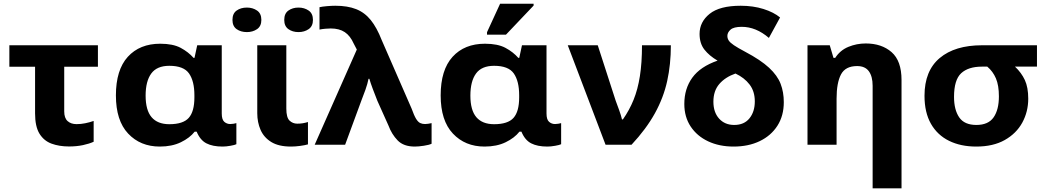

<svg xmlns="http://www.w3.org/2000/svg" viewBox="-20 -778 5642 1032"><path d="M351.1 9.3Q298.3 9.3 257.1 -5.9Q215.8 -21 192.1 -59.6Q168.5 -98.1 168.5 -168.9V-419.4H30.3V-534.7H506.3V-419.4H325.2V-179.2Q325.2 -143.6 343.3 -127.2Q361.3 -110.8 391.6 -110.8Q415 -110.8 438 -115.5Q460.9 -120.1 483.4 -127.9V-16.1Q460.4 -5.4 426 2Q391.6 9.3 351.1 9.3Z M838.9 9.8Q734.4 9.8 668.7 -60.1Q603 -129.9 603 -265.1Q603 -402.3 667 -472.7Q731 -543 841.3 -543Q909.7 -543 951.2 -520.8Q992.7 -498.5 1020.5 -466.8H1025.4L1040 -534.7H1171.9V-168Q1171.9 -135.3 1185.5 -123.3Q1199.2 -111.3 1217.8 -111.3Q1225.6 -111.3 1235.8 -113Q1246.1 -114.7 1250.5 -116.2V-2.9Q1242.2 1.5 1218.5 5.6Q1194.8 9.8 1176.3 9.8Q1123 9.8 1089.4 -7.6Q1055.7 -24.9 1037.1 -70.3H1026.4Q1000 -36.6 952.1 -13.4Q904.3 9.8 838.9 9.8ZM890.1 -110.4Q964.4 -110.4 994.6 -144.5Q1024.9 -178.7 1024.9 -254.4V-266.1Q1024.9 -341.8 996.1 -383.1Q967.3 -424.3 890.1 -424.3Q823.2 -424.3 793 -382.8Q762.7 -341.3 762.7 -264.2Q762.7 -185.5 794.9 -147.9Q827.1 -110.4 890.1 -110.4Z M1543.9 9.8Q1478 9.8 1438.2 -14.6Q1398.4 -39.1 1380.6 -79.8Q1362.8 -120.6 1362.8 -169.4V-534.7H1519V-194.3Q1519 -146 1536.4 -129.6Q1553.7 -113.3 1577.6 -113.3Q1594.2 -113.3 1607.4 -115.5Q1620.6 -117.7 1635.3 -122.1V-2Q1618.2 2.9 1592.5 6.3Q1566.9 9.8 1543.9 9.8ZM1229.5 -670.9Q1229.5 -705.6 1252 -721.4Q1274.4 -737.3 1307.1 -737.3Q1338.4 -737.3 1361.6 -721.4Q1384.8 -705.6 1384.8 -670.9Q1384.8 -637.2 1361.6 -621.3Q1338.4 -605.5 1307.1 -605.5Q1274.4 -605.5 1252 -621.3Q1229.5 -637.2 1229.5 -670.9ZM1507.8 -670.9Q1507.8 -705.6 1530.3 -721.4Q1552.7 -737.3 1584.5 -737.3Q1615.7 -737.3 1638.9 -721.4Q1662.1 -705.6 1662.1 -670.9Q1662.1 -637.2 1638.9 -621.3Q1615.7 -605.5 1584.5 -605.5Q1552.7 -605.5 1530.3 -621.3Q1507.8 -637.2 1507.8 -670.9Z M2209.5 9.8Q2149.4 9.8 2117.4 -23.2Q2085.4 -56.2 2067.9 -103.5L2008.3 -236.3Q1995.6 -268.1 1983.4 -300.8Q1971.2 -333.5 1965.3 -354.5H1960.9Q1955.6 -327.6 1944.1 -295.2Q1932.6 -262.7 1922.9 -238.8L1835 0H1671.4L1897.9 -511.7L1881.3 -543.5Q1862.8 -585.4 1833.3 -605.2Q1803.7 -625 1757.8 -625Q1745.1 -625 1728.5 -623.5Q1711.9 -622.1 1697.3 -619.1V-739.3Q1711.9 -742.7 1737.5 -744.9Q1763.2 -747.1 1782.2 -747.1Q1848.1 -747.1 1894 -729Q1939.9 -710.9 1972.7 -670.4Q2005.4 -629.9 2031.7 -562.5L2192.4 -194.3Q2205.6 -157.2 2216.3 -139.6Q2227.1 -122.1 2238.5 -116.7Q2250 -111.3 2264.6 -111.3Q2272.9 -111.3 2281.7 -112.8Q2290.5 -114.3 2299.8 -116.2V-5.4Q2287.1 1 2258.3 5.4Q2229.5 9.8 2209.5 9.8Z M2584.5 9.8Q2480 9.8 2414.3 -60.1Q2348.6 -129.9 2348.6 -265.1Q2348.6 -402.3 2412.6 -472.7Q2476.6 -543 2586.9 -543Q2655.3 -543 2696.8 -520.8Q2738.3 -498.5 2766.1 -466.8H2771L2785.6 -534.7H2917.5V-168Q2917.5 -135.3 2931.2 -123.3Q2944.8 -111.3 2963.4 -111.3Q2971.2 -111.3 2981.4 -113Q2991.7 -114.7 2996.1 -116.2V-2.9Q2987.8 1.5 2964.1 5.6Q2940.4 9.8 2921.9 9.8Q2868.7 9.8 2835 -7.6Q2801.3 -24.9 2782.7 -70.3H2772Q2745.6 -36.6 2697.8 -13.4Q2649.9 9.8 2584.5 9.8ZM2635.7 -110.4Q2710 -110.4 2740.2 -144.5Q2770.5 -178.7 2770.5 -254.4V-266.1Q2770.5 -341.8 2741.7 -383.1Q2712.9 -424.3 2635.7 -424.3Q2568.8 -424.3 2538.6 -382.8Q2508.3 -341.3 2508.3 -264.2Q2508.3 -185.5 2540.5 -147.9Q2572.8 -110.4 2635.7 -110.4ZM2699.7 -591.8H2597.7V-605L2668 -757.8H2848.1V-748Z M3374.5 0H3234.9L3031.7 -534.7H3192.9L3289.1 -237.3Q3296.9 -216.8 3307.6 -187Q3318.4 -157.2 3323.2 -136.2H3328.1Q3362.8 -185.5 3385.5 -241.5Q3408.2 -297.4 3419.4 -368.7Q3430.7 -439.9 3430.7 -534.7H3585.9Q3585.9 -432.6 3566.2 -342.8Q3546.4 -252.9 3500 -168.9Q3453.6 -85 3374.5 0Z M3923.3 9.8Q3846.2 9.8 3786.4 -18.3Q3726.6 -46.4 3692.4 -97.9Q3658.2 -149.4 3658.2 -219.2Q3658.2 -301.3 3701.2 -360.6Q3744.1 -419.9 3836.9 -452.1Q3792.5 -478 3766.4 -511.2Q3740.2 -544.4 3740.2 -595.7Q3740.2 -660.2 3794.2 -703.6Q3848.1 -747.1 3961.4 -747.1Q4028.3 -747.1 4083.5 -729.7Q4138.7 -712.4 4172.9 -684.1L4112.8 -574.2Q4043.5 -633.8 3966.8 -633.8Q3923.8 -633.8 3906.7 -618.7Q3889.6 -603.5 3889.6 -585Q3889.6 -571.3 3897 -560.1Q3904.3 -548.8 3924.8 -534.9Q3945.3 -521 3984.9 -500Q4068.8 -455.6 4113.8 -413.8Q4158.7 -372.1 4175.8 -327.4Q4192.9 -282.7 4192.9 -229Q4192.9 -155.8 4158.7 -102.3Q4124.5 -48.8 4063.7 -19.5Q4002.9 9.8 3923.3 9.8ZM3926.3 -106.4Q3980 -106.4 4008.5 -142.1Q4037.1 -177.7 4037.1 -232.9Q4037.1 -287.1 4009 -323.7Q3981 -360.4 3933.1 -382.8Q3877.9 -363.3 3846.2 -326.4Q3814.5 -289.6 3814.5 -231.4Q3814.5 -174.3 3845.2 -140.4Q3876 -106.4 3926.3 -106.4Z M4825.7 234.4H4670.4V-316.9Q4670.4 -367.2 4650.1 -395Q4629.9 -422.9 4586.9 -422.9Q4523.9 -422.9 4500.2 -377.7Q4476.6 -332.5 4476.6 -248V0H4320.3V-534.7H4439.9L4460 -466.8H4469.2Q4495.6 -507.8 4540 -526.1Q4584.5 -544.4 4633.3 -544.4Q4718.8 -544.4 4772.2 -497.8Q4825.7 -451.2 4825.7 -348.1Z M5227.1 9.8Q5144 9.8 5081.3 -21Q5018.6 -51.8 4983.9 -112.5Q4949.2 -173.3 4949.2 -263.2Q4949.2 -397.5 5031 -466.1Q5112.8 -534.7 5258.3 -534.7H5553.7V-419.9H5435.5Q5470.2 -387.2 5488.5 -347.9Q5506.8 -308.6 5506.8 -247.6Q5506.8 -177.7 5474.9 -119.1Q5442.9 -60.5 5380.6 -25.4Q5318.4 9.8 5227.1 9.8ZM5228 -106.4Q5292.5 -106.4 5320.8 -147.5Q5349.1 -188.5 5349.1 -259.8Q5349.1 -319.3 5333 -356.9Q5316.9 -394.5 5286.6 -419.9H5258.3Q5184.6 -419.9 5146.2 -384.3Q5107.9 -348.6 5107.9 -257.3Q5107.9 -188 5135.7 -147.2Q5163.6 -106.4 5228 -106.4Z"/></svg>

Font: Lunasima
Style: Bold
Weight: 700
Designer: The DocRepair Project, Monotype Design Team
Foundry: Google
Version: Version 2.009